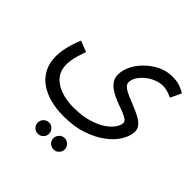

<svg xmlns="http://www.w3.org/2000/svg" viewBox="-214 -593 1188 1188"><g transform="rotate(45 380.0 1.0)"><path d="M30 1Q30 -23 34.5 -50.5Q39 -78 48.5 -109.5Q58 -141 72 -176L144 -148Q134 -120 126.5 -95Q119 -70 115.5 -48Q112 -26 112 -6Q112 33 128.5 62Q145 91 175 110.5Q205 130 245 140Q285 150 331 150Q403 150 457 134.5Q511 119 547 95Q583 71 600.5 45Q618 19 618 -1Q618 -15 601 -26Q584 -37 557 -47Q530 -57 500 -68.5Q470 -80 443 -96Q416 -112 399 -134.5Q382 -157 382 -188Q382 -229 402.5 -269.5Q423 -310 458.5 -344Q494 -378 538 -398.5Q582 -419 629 -419Q671 -419 701 -407.5Q731 -396 744 -386L711 -315Q694 -323 673 -330Q652 -337 629 -337Q600 -337 570.5 -325Q541 -313 516.5 -293Q492 -273 477 -249Q462 -225 462 -201Q462 -184 479.5 -170Q497 -156 525 -144Q553 -132 584.5 -119.5Q616 -107 644 -92.5Q672 -78 689.5 -59Q707 -40 707 -14Q707 23 682 66Q657 109 608 146.5Q559 184 488.5 208Q418 232 326 232Q263 232 209.5 218Q156 204 115.5 175.5Q75 147 52.5 103.5Q30 60 30 1ZM428 421Q407 421 392.5 406.5Q378 392 378 372Q378 352 392.5 337Q407 322 428 322Q448 322 462.5 337Q477 352 477 372Q477 392 462.5 406.5Q448 421 428 421ZM291 421Q270 421 255.5 406.5Q241 392 241 372Q241 352 255.5 337Q270 322 291 322Q311 322 325.5 337Q340 352 340 372Q340 392 325.5 406.5Q311 421 291 421Z"/></g></svg>

Font: Farlight84_Sys_V01
Style: Regular
Weight: 400
Designer: Ryoko NISHIZUKA  (kana, bopomofo & ideographs); Paul D. Hunt (Latin, Greek & Cyrillic); Sandoll Communications , Soo-you
Foundry: Adobe
Version: Version 2.004;October 29, 2024;FontCreator 14.0.0.2814 64-bi